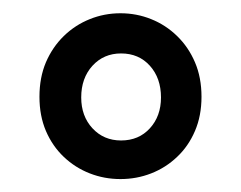

<svg xmlns="http://www.w3.org/2000/svg" viewBox="-20 -693 365 291"><path d="M162.6 -421.6Q138.1 -421.6 116.1 -430.2Q94 -438.8 76.7 -455.2Q59.5 -471.5 49.6 -494.5Q39.8 -517.5 39.8 -546.3Q39.8 -575.5 49.6 -598.6Q59.5 -621.6 76.7 -638.4Q94 -655.2 116.1 -664Q138.1 -672.9 162.6 -672.9Q187.1 -672.9 209.1 -664Q231.2 -655.2 248.4 -638.4Q265.7 -621.6 275.5 -598.6Q285.4 -575.5 285.4 -546.3Q285.4 -517.5 275.5 -494.5Q265.7 -471.5 248.4 -455.2Q231.2 -438.8 209.1 -430.2Q187.1 -421.6 162.6 -421.6ZM163.5 -480.1Q190.4 -480.1 207.2 -498.6Q224 -517 224 -545.3Q224 -574.6 207.2 -593.3Q190.4 -612 163.5 -612Q137.2 -612 120.1 -593.3Q103.1 -574.6 103.1 -545.3Q103.1 -517 120.1 -498.6Q137.2 -480.1 163.5 -480.1Z"/></svg>

Font: Namteng
Style: Regular
Weight: 400
Designer: Khon Soe Zaw Thu
Foundry: MPUA
Version: Version 1.03 June 17, 2016